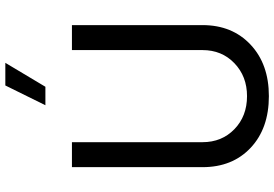

<svg xmlns="http://www.w3.org/2000/svg" viewBox="-178 -864 1053 738"><g transform="rotate(-90 349.0 -494.5)"><path d="M314 -847 390 -1001H477L385 -847ZM526 -745H622V-243Q622 -129 547 -58.5Q472 12 349 12Q225 12 150.5 -58Q76 -128 76 -243V-745H172V-243Q172 -169 222 -120.5Q272 -72 349 -72Q425 -72 475.5 -120.5Q526 -169 526 -243Z"/></g></svg>

Font: Plus Jakarta Display
Style: Regular
Weight: 400
Designer: Gumpita Rahayu
Foundry: Tokotype Studio
Version: Version 1.000;hotconv 1.0.109;makeotfexe 2.5.65596